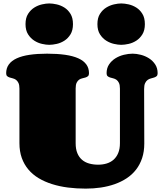

<svg xmlns="http://www.w3.org/2000/svg" viewBox="-20 -1092 959 1124"><path d="M824.7 -252Q824.7 -204.6 812 -166.5Q799.3 -128.4 776.4 -98.9Q753.4 -69.3 721.4 -48.3Q689.5 -27.3 651.4 -13.9Q613.3 -0.5 570.3 5.9Q527.3 12.2 481.9 12.2Q427.7 12.2 377.9 5.9Q328.1 -0.5 284.9 -14.2Q241.7 -27.8 206.5 -48.8Q171.4 -69.8 146.2 -99.6Q121.1 -129.4 107.4 -167.7Q93.8 -206.1 93.8 -253.9V-573.2Q93.8 -594.7 87.9 -606.7Q82 -618.7 73.5 -624.8Q64.9 -630.9 54.9 -633.3Q44.9 -635.7 36.4 -638.4Q27.8 -641.1 22 -646.2Q16.1 -651.4 16.1 -663.1Q16.1 -693.4 32 -715.1Q47.9 -736.8 78.4 -750.7Q108.9 -764.6 153.6 -771.2Q198.2 -777.8 255.9 -777.8Q315.4 -777.8 361.3 -771.2Q407.2 -764.6 438.2 -750.7Q469.2 -736.8 485.1 -715.1Q501 -693.4 501 -663.1Q501 -651.4 495.1 -646.2Q489.3 -641.1 480.7 -638.4Q472.2 -635.7 461.9 -633.5Q451.7 -631.3 443.1 -625.5Q434.6 -619.6 428.7 -607.7Q422.9 -595.7 422.9 -574.2V-253.9Q422.9 -219.7 432.6 -195.8Q442.4 -171.9 460 -156.7Q477.5 -141.6 501.7 -134.8Q525.9 -127.9 554.7 -127.9Q581.5 -127.9 604.7 -135Q627.9 -142.1 645 -157.2Q662.1 -172.4 672.1 -196.3Q682.1 -220.2 682.1 -253.9V-573.2Q682.1 -594.7 676.3 -606.7Q670.4 -618.7 661.9 -624.8Q653.3 -630.9 643.1 -633.3Q632.8 -635.7 624.3 -638.4Q615.7 -641.1 609.9 -646.2Q604 -651.4 604 -663.1Q604 -693.4 618.7 -715.1Q633.3 -736.8 655.8 -750.7Q678.2 -764.6 705.1 -771.2Q731.9 -777.8 756.8 -777.8Q778.8 -777.8 804.4 -771.2Q830.1 -764.6 852.1 -750.7Q874 -736.8 888.4 -715.1Q902.8 -693.4 902.8 -663.1Q902.8 -651.4 897 -646.2Q891.1 -641.1 882.3 -638.2Q873.5 -635.3 863.3 -632.8Q853 -630.4 844.2 -624Q835.4 -617.7 829.6 -605.5Q823.7 -593.3 823.7 -570.8ZM129.4 -950.7Q129.4 -987.3 144.3 -1010.7Q159.2 -1034.2 180.7 -1047.6Q202.1 -1061 226.1 -1066.4Q250 -1071.8 268.1 -1071.8Q287.6 -1071.8 311.8 -1066.4Q335.9 -1061 357.2 -1047.6Q378.4 -1034.2 392.8 -1010.7Q407.2 -987.3 407.2 -950.7Q407.2 -914.6 392.8 -891.1Q378.4 -867.7 357.2 -854Q335.9 -840.3 311.8 -835Q287.6 -829.6 268.1 -829.6Q250 -829.6 226.1 -835Q202.1 -840.3 180.7 -854Q159.2 -867.7 144.3 -891.1Q129.4 -914.6 129.4 -950.7ZM550.3 -950.7Q550.3 -987.3 565.2 -1010.7Q580.1 -1034.2 601.8 -1047.6Q623.5 -1061 647.5 -1066.4Q671.4 -1071.8 689.5 -1071.8Q709 -1071.8 732.9 -1066.4Q756.8 -1061 778.1 -1047.6Q799.3 -1034.2 813.7 -1010.7Q828.1 -987.3 828.1 -950.7Q828.1 -914.6 813.7 -891.1Q799.3 -867.7 778.1 -854Q756.8 -840.3 732.9 -835Q709 -829.6 689.5 -829.6Q671.4 -829.6 647.5 -835Q623.5 -840.3 601.8 -854Q580.1 -867.7 565.2 -891.1Q550.3 -914.6 550.3 -950.7Z"/></svg>

Font: Corben
Style: Bold
Weight: 700
Designer: vernon adams
Foundry: vernon adams
Version: Version 1.101; ttfautohint (v1.6)